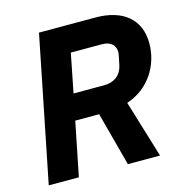

<svg xmlns="http://www.w3.org/2000/svg" viewBox="-104 -795 862 893"><g transform="rotate(-15 327.5 -349.0)"><path d="M219 -259H334L403 0H558L474 -276C585 -313 645 -413 645 -518C645 -632 567 -698 434 -698H162L22 0H167ZM244 -383 281 -570H431C475 -570 495 -546 495 -516C495 -505 490 -486 484 -456C474 -407 438 -383 393 -383Z"/></g></svg>

Font: LVC Sans
Style: Bold Italic
Weight: 700
Italic angle: -11.31°
Designer: Mike Abbink, Paul van der Laan, Pieter van Rosmalen
Foundry: Bold Monday
Version: Version 3.0